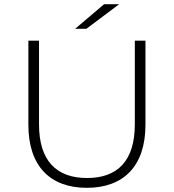

<svg xmlns="http://www.w3.org/2000/svg" viewBox="-20 -895 833 920"><path d="M394 -757C394 -757 340 -757 340 -757C340 -757 479 -875 479 -875C479 -875 551 -875 551 -875C551 -875 394 -757 394 -757ZM396 5C222 5 116 -97 116 -297C116 -297 116 -700 116 -700C116 -700 167 -700 167 -700C167 -700 167 -299 167 -299C167 -124 251 -42 397 -42C543 -42 626 -124 626 -299C626 -299 626 -700 626 -700C626 -700 677 -700 677 -700C677 -700 677 -297 677 -297C677 -97 570 5 396 5Z"/></svg>

Font: TamingNoise
Style: Regular
Weight: 500
Designer: Julieta Ulanovsky
Foundry: Julieta Ulanovsky
Version: ""